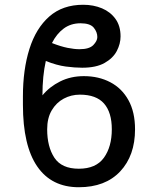

<svg xmlns="http://www.w3.org/2000/svg" viewBox="-20 -780 665 810"><path d="M333.8 -458.8Q396.3 -458.8 445.1 -433.2Q494 -407.7 521.8 -357.6Q549.7 -307.5 549.7 -234.4Q549.7 -123.6 487 -56.8Q424.4 9.9 312.5 9.9Q197.4 9.9 137.1 -77.8Q76.7 -165.5 76.7 -338.1V-373.6Q76.7 -486.5 104.2 -573.7Q131.7 -660.9 188 -710.4Q244.3 -759.9 331 -759.9Q374.3 -759.9 410.2 -744.9Q446 -729.8 467.3 -700.1Q488.6 -670.5 488.6 -626.4Q488.6 -595.2 472.7 -564.8Q456.7 -534.4 421.2 -514.4Q385.7 -494.3 326.7 -494.3Q295.5 -494.3 257.6 -499.3Q219.8 -504.3 173.3 -522.7Q159.1 -459.9 159.1 -377.8Q188.9 -414.1 233.7 -436.4Q278.4 -458.8 333.8 -458.8ZM319.6 -681.8Q278.8 -681.8 248.8 -659.6Q218.8 -637.4 199.2 -598.4Q236.5 -583.8 265.1 -578.1Q293.7 -572.4 315.3 -572.4Q356.9 -572.4 373.8 -590Q390.6 -607.6 390.6 -623.6Q390.6 -644.9 375.4 -663.4Q360.1 -681.8 319.6 -681.8ZM316.8 -380.7Q280.5 -380.7 249.1 -364Q217.7 -347.3 198.3 -314.6Q179 -282 179 -234.4Q179 -160.9 209.5 -114.5Q240.1 -68.2 312.5 -68.2Q384.9 -68.2 418.3 -114.5Q451.7 -160.9 451.7 -234.4Q451.7 -305.8 418.9 -343.2Q386 -380.7 316.8 -380.7Z"/></svg>

Font: Inter UI
Style: Regular
Weight: 400
Designer: Rasmus Andersson
Foundry: rsms
Version: Version 2.2